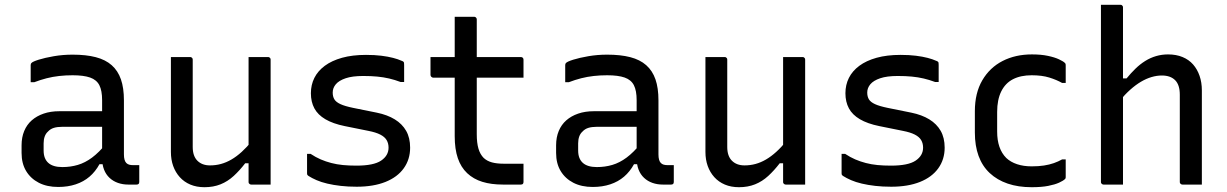

<svg xmlns="http://www.w3.org/2000/svg" viewBox="-20 -770 5120 801"><path d="M497 -351Q497 -323 497 -295Q497 -267 497 -238.5Q497 -210 497 -182Q497 -154 497 -126Q497 -113 499.5 -104Q502 -95 507 -90Q512 -85 519 -83Q526 -81 536 -81Q538 -81 540.5 -81Q543 -81 546 -81H561Q561 -63 561 -46Q561 -29 561 -11Q561 -5 558 -2.5Q555 0 550 0Q545 0 534.5 0Q524 0 515 0Q492 0 472 -7Q452 -14 437 -28Q422 -42 414 -62.5Q406 -83 406 -111Q406 -146 406 -183.5Q406 -221 406 -256Q406 -272 406 -288Q406 -304 406 -320Q406 -336 406 -352Q406 -392 394.5 -414.5Q383 -437 356 -446.5Q329 -456 283 -456Q254 -456 227 -453Q200 -450 174.5 -443.5Q149 -437 123 -427H108Q108 -445 108 -463Q108 -481 108 -499Q108 -502 109 -504Q110 -506 111 -507Q116 -513 141.5 -521Q167 -529 204.5 -535.5Q242 -542 283 -542Q339 -542 379.5 -531.5Q420 -521 446 -498Q472 -475 484.5 -439Q497 -403 497 -351ZM162 -142Q162 -108 181.5 -90.5Q201 -73 240 -73Q274 -73 304.5 -82Q335 -91 364 -112.5Q393 -134 424 -172V-85H395Q378 -54 353.5 -33Q329 -12 296 -1Q263 10 223 10Q176 10 142 -7.5Q108 -25 89 -56.5Q70 -88 70 -132V-164Q70 -197 81 -223.5Q92 -250 112.5 -268Q133 -286 162 -296Q191 -306 227 -306Q262 -306 294.5 -306Q327 -306 359 -306Q391 -306 424 -306Q433 -306 436.5 -295.5Q440 -285 441 -270Q442 -255 442 -241Q405 -241 373.5 -241Q342 -241 310 -241Q278 -241 240 -241Q219 -241 204.5 -236.5Q190 -232 180 -221Q171 -213 166.5 -200.5Q162 -188 162 -172Z M773 -532Q777 -532 779 -530.5Q781 -529 782.5 -527Q784 -525 784 -521Q784 -476 784 -429.5Q784 -383 784 -336.5Q784 -290 784 -245Q784 -200 784 -157Q784 -119 803.5 -99.5Q823 -80 856 -80Q880 -80 902 -86Q924 -92 945.5 -104.5Q967 -117 988.5 -136.5Q1010 -156 1032 -183V-89H1003Q980 -59 955 -36Q930 -13 900 -1Q870 11 833 11Q800 11 774 0Q748 -11 730 -31Q712 -51 702.5 -77.5Q693 -104 693 -136Q693 -181 693 -225.5Q693 -270 693 -315.5Q693 -361 693 -405Q693 -437 693 -468.5Q693 -500 693 -532Q713 -532 733 -532Q753 -532 773 -532ZM1098 -532Q1102 -532 1104 -530.5Q1106 -529 1107.5 -527Q1109 -525 1109 -521Q1109 -451 1109 -380.5Q1109 -310 1109 -239.5Q1109 -169 1109 -99Q1109 -78 1109 -59.5Q1109 -41 1109 -25.5Q1109 -10 1109 0Q1095 0 1081.5 0Q1068 0 1054.5 0Q1041 0 1028 0Q1025 0 1022.5 -1.5Q1020 -3 1018.5 -5Q1017 -7 1017 -11Q1017 -98 1017 -185Q1017 -272 1017 -359Q1017 -446 1017 -532Q1032 -532 1045 -532Q1058 -532 1071.5 -532Q1085 -532 1098 -532Z M1467 -79Q1539 -79 1570 -100Q1601 -121 1601 -154Q1601 -172 1593 -185.5Q1585 -199 1566.5 -208.5Q1548 -218 1517 -224L1418 -244Q1369 -254 1337.5 -272.5Q1306 -291 1291.5 -318Q1277 -345 1277 -381Q1277 -416 1291.5 -445Q1306 -474 1335 -495.5Q1364 -517 1407 -529Q1450 -541 1507 -541Q1543 -541 1571 -537.5Q1599 -534 1620 -528.5Q1641 -523 1654 -517Q1660 -515 1662.5 -513Q1665 -511 1665.5 -508Q1666 -505 1666 -499Q1666 -484 1666 -465Q1666 -446 1666 -428H1651Q1627 -437 1603.5 -442.5Q1580 -448 1554 -450.5Q1528 -453 1495 -453Q1450 -453 1422 -443.5Q1394 -434 1381 -418.5Q1368 -403 1368 -384Q1368 -367 1375 -355.5Q1382 -344 1400.5 -335.5Q1419 -327 1453 -320L1552 -300Q1596 -291 1627 -272Q1658 -253 1674.5 -224Q1691 -195 1691 -154Q1691 -105 1664.5 -68Q1638 -31 1588 -11Q1538 9 1468 9Q1432 9 1401.5 5.5Q1371 2 1345.5 -4Q1320 -10 1300.5 -18.5Q1281 -27 1267 -36Q1263 -39 1262 -41Q1261 -43 1261 -48Q1261 -65 1261 -87Q1261 -109 1261 -128H1276Q1297 -114 1318 -105Q1339 -96 1362 -90Q1385 -84 1410.5 -81.5Q1436 -79 1467 -79Z M1776 -532H2153Q2158 -532 2161 -529Q2164 -526 2164 -521Q2164 -508 2164 -496Q2164 -484 2164 -472Q2164 -460 2164 -446H1787Q1785 -446 1783 -447Q1781 -448 1779.5 -449.5Q1778 -451 1777 -453Q1776 -455 1776 -457Q1776 -471 1776 -483Q1776 -495 1776 -507Q1776 -519 1776 -532ZM2164 -87Q2164 -68 2164 -49Q2164 -30 2164 -11Q2164 -6 2161.5 -3Q2159 0 2153 0Q2144 0 2134.5 0Q2125 0 2115.5 0Q2106 0 2096.5 0Q2087 0 2078 0Q2029 0 1992 -11.5Q1955 -23 1929 -47.5Q1903 -72 1890 -110Q1877 -148 1877 -202Q1877 -251 1877 -300Q1877 -349 1877 -398Q1877 -447 1877 -496.5Q1877 -546 1877 -595Q1877 -622 1877 -648Q1877 -674 1877 -700Q1898 -700 1918 -700Q1938 -700 1958 -700Q1961 -700 1963.5 -698.5Q1966 -697 1967.5 -694.5Q1969 -692 1969 -689Q1969 -629 1969 -569.5Q1969 -510 1969 -450Q1969 -390 1969 -330Q1969 -270 1969 -210Q1969 -174 1976 -150Q1983 -126 1998 -111Q2012 -98 2032.5 -92.5Q2053 -87 2082 -87Q2094 -87 2105.5 -87Q2117 -87 2128 -87Q2139 -87 2151 -87Z M2727 -351Q2727 -323 2727 -295Q2727 -267 2727 -238.5Q2727 -210 2727 -182Q2727 -154 2727 -126Q2727 -113 2729.5 -104Q2732 -95 2737 -90Q2742 -85 2749 -83Q2756 -81 2766 -81Q2768 -81 2770.5 -81Q2773 -81 2776 -81H2791Q2791 -63 2791 -46Q2791 -29 2791 -11Q2791 -5 2788 -2.5Q2785 0 2780 0Q2775 0 2764.5 0Q2754 0 2745 0Q2722 0 2702 -7Q2682 -14 2667 -28Q2652 -42 2644 -62.5Q2636 -83 2636 -111Q2636 -146 2636 -183.5Q2636 -221 2636 -256Q2636 -272 2636 -288Q2636 -304 2636 -320Q2636 -336 2636 -352Q2636 -392 2624.5 -414.5Q2613 -437 2586 -446.5Q2559 -456 2513 -456Q2484 -456 2457 -453Q2430 -450 2404.5 -443.5Q2379 -437 2353 -427H2338Q2338 -445 2338 -463Q2338 -481 2338 -499Q2338 -502 2339 -504Q2340 -506 2341 -507Q2346 -513 2371.5 -521Q2397 -529 2434.5 -535.5Q2472 -542 2513 -542Q2569 -542 2609.5 -531.5Q2650 -521 2676 -498Q2702 -475 2714.5 -439Q2727 -403 2727 -351ZM2392 -142Q2392 -108 2411.5 -90.5Q2431 -73 2470 -73Q2504 -73 2534.5 -82Q2565 -91 2594 -112.5Q2623 -134 2654 -172V-85H2625Q2608 -54 2583.5 -33Q2559 -12 2526 -1Q2493 10 2453 10Q2406 10 2372 -7.5Q2338 -25 2319 -56.5Q2300 -88 2300 -132V-164Q2300 -197 2311 -223.5Q2322 -250 2342.5 -268Q2363 -286 2392 -296Q2421 -306 2457 -306Q2492 -306 2524.5 -306Q2557 -306 2589 -306Q2621 -306 2654 -306Q2663 -306 2666.5 -295.5Q2670 -285 2671 -270Q2672 -255 2672 -241Q2635 -241 2603.5 -241Q2572 -241 2540 -241Q2508 -241 2470 -241Q2449 -241 2434.5 -236.5Q2420 -232 2410 -221Q2401 -213 2396.5 -200.5Q2392 -188 2392 -172Z M3003 -532Q3007 -532 3009 -530.5Q3011 -529 3012.5 -527Q3014 -525 3014 -521Q3014 -476 3014 -429.5Q3014 -383 3014 -336.5Q3014 -290 3014 -245Q3014 -200 3014 -157Q3014 -119 3033.5 -99.5Q3053 -80 3086 -80Q3110 -80 3132 -86Q3154 -92 3175.5 -104.5Q3197 -117 3218.5 -136.5Q3240 -156 3262 -183V-89H3233Q3210 -59 3185 -36Q3160 -13 3130 -1Q3100 11 3063 11Q3030 11 3004 0Q2978 -11 2960 -31Q2942 -51 2932.5 -77.5Q2923 -104 2923 -136Q2923 -181 2923 -225.5Q2923 -270 2923 -315.5Q2923 -361 2923 -405Q2923 -437 2923 -468.5Q2923 -500 2923 -532Q2943 -532 2963 -532Q2983 -532 3003 -532ZM3328 -532Q3332 -532 3334 -530.5Q3336 -529 3337.5 -527Q3339 -525 3339 -521Q3339 -451 3339 -380.5Q3339 -310 3339 -239.5Q3339 -169 3339 -99Q3339 -78 3339 -59.5Q3339 -41 3339 -25.5Q3339 -10 3339 0Q3325 0 3311.5 0Q3298 0 3284.5 0Q3271 0 3258 0Q3255 0 3252.5 -1.5Q3250 -3 3248.5 -5Q3247 -7 3247 -11Q3247 -98 3247 -185Q3247 -272 3247 -359Q3247 -446 3247 -532Q3262 -532 3275 -532Q3288 -532 3301.5 -532Q3315 -532 3328 -532Z M3697 -79Q3769 -79 3800 -100Q3831 -121 3831 -154Q3831 -172 3823 -185.5Q3815 -199 3796.5 -208.5Q3778 -218 3747 -224L3648 -244Q3599 -254 3567.5 -272.5Q3536 -291 3521.5 -318Q3507 -345 3507 -381Q3507 -416 3521.5 -445Q3536 -474 3565 -495.5Q3594 -517 3637 -529Q3680 -541 3737 -541Q3773 -541 3801 -537.5Q3829 -534 3850 -528.5Q3871 -523 3884 -517Q3890 -515 3892.5 -513Q3895 -511 3895.5 -508Q3896 -505 3896 -499Q3896 -484 3896 -465Q3896 -446 3896 -428H3881Q3857 -437 3833.5 -442.5Q3810 -448 3784 -450.5Q3758 -453 3725 -453Q3680 -453 3652 -443.5Q3624 -434 3611 -418.5Q3598 -403 3598 -384Q3598 -367 3605 -355.5Q3612 -344 3630.5 -335.5Q3649 -327 3683 -320L3782 -300Q3826 -291 3857 -272Q3888 -253 3904.5 -224Q3921 -195 3921 -154Q3921 -105 3894.5 -68Q3868 -31 3818 -11Q3768 9 3698 9Q3662 9 3631.5 5.5Q3601 2 3575.5 -4Q3550 -10 3530.5 -18.5Q3511 -27 3497 -36Q3493 -39 3492 -41Q3491 -43 3491 -48Q3491 -65 3491 -87Q3491 -109 3491 -128H3506Q3527 -114 3548 -105Q3569 -96 3592 -90Q3615 -84 3640.5 -81.5Q3666 -79 3697 -79Z M4285 -543Q4323 -543 4351.5 -537Q4380 -531 4398 -522.5Q4416 -514 4422 -508Q4425 -505 4425.5 -503Q4426 -501 4426 -497Q4426 -479 4426 -460.5Q4426 -442 4426 -424H4411Q4388 -437 4357.5 -446.5Q4327 -456 4284 -456Q4238 -456 4206 -439.5Q4174 -423 4157 -388.5Q4140 -354 4140 -303V-221Q4140 -185 4149.5 -157.5Q4159 -130 4178 -111Q4196 -94 4223 -85Q4250 -76 4284 -76Q4313 -76 4335.5 -79.5Q4358 -83 4376.5 -89.5Q4395 -96 4411 -105H4426Q4426 -86 4426 -67.5Q4426 -49 4426 -31Q4426 -29 4425.5 -27Q4425 -25 4423 -23Q4416 -16 4398.5 -8Q4381 0 4353 5.5Q4325 11 4284 11Q4228 11 4184 -4Q4140 -19 4109 -48Q4078 -77 4062.5 -119.5Q4047 -162 4047 -217V-306Q4047 -382 4078 -435Q4109 -488 4162.5 -515.5Q4216 -543 4285 -543Z M4584 0Q4581 0 4578.5 -1.5Q4576 -3 4574.5 -5Q4573 -7 4573 -11Q4573 -91 4573 -170.5Q4573 -250 4573 -330.5Q4573 -411 4573 -491Q4573 -571 4573 -651Q4573 -683 4573 -708.5Q4573 -734 4573 -750Q4589 -750 4602.5 -750Q4616 -750 4628.5 -750Q4641 -750 4654 -750Q4658 -750 4660 -748.5Q4662 -747 4663.5 -745Q4665 -743 4665 -739Q4665 -647 4665 -554.5Q4665 -462 4665 -369.5Q4665 -277 4665 -184.5Q4665 -92 4665 0Q4651 0 4638 0Q4625 0 4612 0Q4599 0 4584 0ZM4650 -348V-443H4680Q4698 -465 4717 -483.5Q4736 -502 4757.5 -515.5Q4779 -529 4803 -536Q4827 -543 4853 -543Q4887 -543 4913.5 -532Q4940 -521 4957.5 -501Q4975 -481 4984.5 -453.5Q4994 -426 4994 -393Q4994 -345 4994 -297Q4994 -249 4994 -200.5Q4994 -152 4994 -103Q4994 -77 4994 -51.5Q4994 -26 4994 0Q4972 0 4953.5 0Q4935 0 4913 0Q4910 0 4907.5 -1.5Q4905 -3 4903.5 -5Q4902 -7 4902 -11Q4902 -72 4902 -132.5Q4902 -193 4902 -253.5Q4902 -314 4902 -375Q4902 -416 4882.5 -435.5Q4863 -455 4827 -455Q4806 -455 4784 -448.5Q4762 -442 4740 -429Q4718 -416 4695.5 -396Q4673 -376 4650 -348Z"/></svg>

Font: Recursive
Style: Regular
Weight: 400
Version: Version 1.085